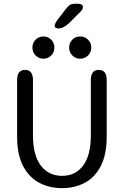

<svg xmlns="http://www.w3.org/2000/svg" viewBox="-20 -991 659 1022"><path d="M310 10.5Q243.5 10.5 189.5 -17.8Q135.5 -46 103.2 -106.8Q71 -167.5 71 -265V-565Q71 -619 113 -619Q155.5 -619 155.5 -565V-270Q155.5 -165 197 -110Q238.5 -55 310 -55Q382 -55 422.8 -110Q463.5 -165 463.5 -270V-565Q463.5 -619 506 -619Q548 -619 548 -565V-265Q548 -167.5 516.2 -106.8Q484.5 -46 430.8 -17.8Q377 10.5 310 10.5ZM211 -678.5Q186.5 -678.5 169.5 -695.8Q152.5 -713 152.5 -737.5Q152.5 -762.5 169.5 -779.8Q186.5 -797 211 -797Q235.5 -797 252.5 -779.8Q269.5 -762.5 269.5 -737.5Q269.5 -713 252.5 -695.8Q235.5 -678.5 211 -678.5ZM407 -678.5Q382 -678.5 365 -695.8Q348 -713 348 -737.5Q348 -762.5 365 -779.8Q382 -797 407 -797Q431.5 -797 448.8 -779.8Q466 -762.5 466 -737.5Q466 -713 448.8 -695.8Q431.5 -678.5 407 -678.5ZM289 -839.5Q282.5 -839.5 276.8 -843.2Q271 -847 271 -854.5Q271 -865 287 -886.5L329 -941Q342 -958.5 352.2 -964.8Q362.5 -971 382.5 -971H397Q408 -971 414.8 -966Q421.5 -961 421.5 -953Q421.5 -941.5 408 -928.5L347.5 -867.5Q332 -853.5 318 -846.5Q304 -839.5 289 -839.5Z"/></svg>

Font: Sono Monospace
Style: Regular
Weight: 400
Designer: Tyler Finck
Foundry: Tyler Finck
Version: Version 2.112